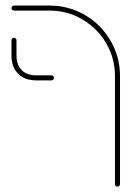

<svg xmlns="http://www.w3.org/2000/svg" viewBox="-20 -539 493 707"><path d="M403.3 138.9V-259.3Q403.3 -324.8 370.9 -380Q338.5 -435.2 283.3 -467.6Q228.1 -500 162.6 -500H31.5Q27.8 -500 25 -502.8Q22.2 -505.6 22.2 -509.3Q22.2 -513.3 25 -515.9Q27.8 -518.5 31.5 -518.5H162.6Q233 -518.5 292.6 -483.7Q352.2 -448.9 387 -389.3Q421.9 -329.6 421.9 -259.3V138.9Q421.9 143 419.3 145.6Q416.7 148.1 412.6 148.1Q408.9 148.1 406.1 145.6Q403.3 143 403.3 138.9ZM22.2 -335.2V-390.7Q22.2 -394.4 25 -397.2Q27.8 -400 31.5 -400Q35.2 -400 38 -397.2Q40.7 -394.4 40.7 -390.7V-335.2Q40.7 -300 59.8 -280.7Q78.9 -261.5 114.1 -261.5H169.6Q173.3 -261.5 176.1 -258.7Q178.9 -255.9 178.9 -252.2Q178.9 -248.5 176.1 -245.7Q173.3 -243 169.6 -243H114.1Q71.1 -243 46.7 -267.6Q22.2 -292.2 22.2 -335.2Z"/></svg>

Font: 26F Galaxy Hebrew Hairline
Style: Regular
Weight: 50
Designer: C₂₉H₂₅N₃O₅
Version: Version 1.000